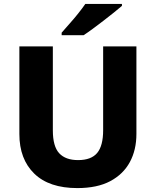

<svg xmlns="http://www.w3.org/2000/svg" viewBox="-20 -951 796 981"><path d="M677 -267Q677 -185 643.5 -123Q610 -61 543.5 -25.5Q477 10 375 10Q231 10 155 -64Q79 -138 79 -266V-714H250V-285Q250 -203 282.5 -168Q315 -133 379 -133Q446 -133 476.5 -169.5Q507 -206 507 -286V-714H677ZM603 -921Q587 -907 562 -887Q537 -867 508.5 -845Q480 -823 453.5 -803.5Q427 -784 407 -771H295V-784Q311 -803 334 -828.5Q357 -854 379 -881.5Q401 -909 416 -931H603Z"/></svg>

Font: Noto Sans Myanmar ExtraBold
Style: Regular
Weight: 800
Designer: Monotype Design Team
Foundry: Monotype Imaging Inc.
Version: Version 2.107; ttfautohint (v1.8.4.7-5d5b)